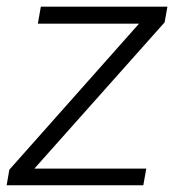

<svg xmlns="http://www.w3.org/2000/svg" viewBox="-30 -548 527 568"><path d="M71.8 -49.3H402.8L394 0H-10.3L-2.4 -45.9L381.3 -478H82L90.8 -528.3H465.3L457 -481.9Z"/></svg>

Font: TypoPRO Roboto
Style: Italic
Weight: 300
Italic angle: -12°
Designer: Google
Version: Version 2.136; 2016